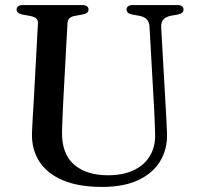

<svg xmlns="http://www.w3.org/2000/svg" viewBox="-20 -720 780 757"><path d="M587.5 -294.5 569.5 -614.5Q568.5 -632.5 559.5 -642.8Q550.5 -653 530.5 -657.5L502 -662.5Q488.5 -665.5 483.8 -670.5Q479 -675.5 479 -682.5Q479 -690.5 485 -695.2Q491 -700 502 -700H680.5Q691.5 -700 697.5 -695.2Q703.5 -690.5 703.5 -682.5Q703.5 -675 698.5 -670.2Q693.5 -665.5 680.5 -662.5L654 -658Q631 -653 622.8 -641.5Q614.5 -630 615.5 -612L633.5 -294Q635 -269 636.2 -244.8Q637.5 -220.5 638.5 -194.5Q640.5 -133.5 612.2 -85.8Q584 -38 526.5 -10.5Q469 17 382.5 17Q290.5 17 228.5 -9Q166.5 -35 135.8 -82.2Q105 -129.5 106 -192.5Q106.5 -206 107.5 -226.8Q108.5 -247.5 110 -271.8Q111.5 -296 113 -321L129.5 -627Q130.5 -640.5 122.5 -647.5Q114.5 -654.5 97 -657.5L68.5 -662.5Q45.5 -667.5 45.5 -682.5Q45.5 -690.5 51.5 -695.2Q57.5 -700 69 -700H305.5Q317 -700 323 -695.2Q329 -690.5 329 -682.5Q329 -675 323.8 -670.2Q318.5 -665.5 305.5 -663L276.5 -657.5Q261 -655 254 -648.2Q247 -641.5 246 -627.5L229.5 -323Q227.5 -286 226.5 -256.5Q225.5 -227 224.5 -202.5Q222.5 -115 271 -72Q319.5 -29 406 -29Q465 -29 507 -48.8Q549 -68.5 571.2 -105.5Q593.5 -142.5 591.5 -194.5Q590.5 -228.5 589.5 -251.8Q588.5 -275 587.5 -294.5Z"/></svg>

Font: Fraunces 20pt
Style: Regular
Weight: 400
Version: Version 1.000;[b76b70a41]